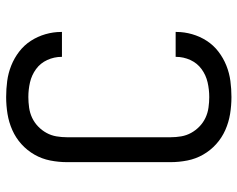

<svg xmlns="http://www.w3.org/2000/svg" viewBox="-96 -688 791 640"><g transform="rotate(-90 300.0 -367.5)"><path d="M297 8Q269 8 241 3.5Q213 -1 187 -12.5Q161 -24 140 -43Q119 -62 105 -86.5Q91 -111 85.5 -139Q80 -167 80 -195V-540Q80 -568 85.5 -596Q91 -624 105 -648.5Q119 -673 140 -692Q161 -711 187 -722.5Q213 -734 241 -738.5Q269 -743 297 -743Q324 -743 350.5 -739.5Q377 -736 402 -726Q427 -716 448.5 -699.5Q470 -683 484.5 -660.5Q499 -638 506.5 -612Q514 -586 514 -560Q514 -559 514 -558Q514 -557 514 -557H431Q431 -557 431 -557.5Q431 -558 431 -558Q431 -583 420.5 -606Q410 -629 390 -643.5Q370 -658 346 -663.5Q322 -669 297 -669Q280 -669 262 -666.5Q244 -664 228 -656.5Q212 -649 199 -636.5Q186 -624 177.5 -608.5Q169 -593 166 -575.5Q163 -558 163 -540V-195Q163 -177 166 -159.5Q169 -142 177.5 -126.5Q186 -111 199 -98.5Q212 -86 228 -78.5Q244 -71 262 -68.5Q280 -66 297 -66Q322 -66 346 -71.5Q370 -77 390 -91.5Q410 -106 420.5 -129Q431 -152 431 -177Q431 -177 431 -177.5Q431 -178 431 -178H514Q514 -178 514 -177Q514 -176 514 -175Q514 -149 506.5 -123Q499 -97 484.5 -74.5Q470 -52 448.5 -35.5Q427 -19 402 -9Q377 1 350.5 4.5Q324 8 297 8Z"/></g></svg>

Font: Iosevka Curly Extended
Style: Regular
Weight: 400
Width: 7
Monospace: yes
Designer: Belleve Invis
Foundry: Belleve Invis
Version: Version 11.1.0; ttfautohint (v1.8.3)